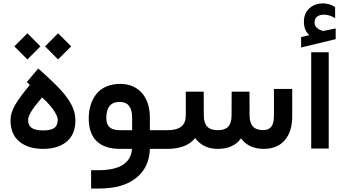

<svg xmlns="http://www.w3.org/2000/svg" viewBox="-20 -856 1963 1104"><path d="M239.3 -589.4 314 -664.6 389.2 -589.4 314 -514.2ZM62.5 -589.4 137.7 -664.6 212.4 -589.4 137.7 -514.2ZM141.6 -165.5Q141.6 -134.3 162.6 -120.1Q183.6 -106 228.5 -106Q272.9 -106 292.5 -120.4Q312 -134.8 312 -167.5Q312 -186.5 289.6 -220.7Q267.1 -254.9 221.7 -295.9Q176.8 -243.2 159.2 -214.1Q141.6 -185.1 141.6 -165.5ZM228 0Q142.6 0 91.6 -41.7Q40.5 -83.5 40.5 -165Q40.5 -205.6 65.2 -249.5Q89.8 -293.5 151.4 -367.7L140.6 -377.9L134.3 -384.3L140.1 -391.1L193.4 -454.6L199.7 -462.4L207 -455.6Q285.2 -386.7 328.1 -339.8Q371.1 -293 392.3 -250.7Q413.6 -208.5 413.6 -164.6Q413.6 -83 363.3 -41.5Q313 0 228 0Z M900.9 0H841.8Q838.4 107.4 762.5 167.7Q686.5 228 549.8 228H513.7H503.9V218.3V132.3V122.6H513.7H546.9Q639.2 122.6 687.3 91.1Q735.4 59.6 738.8 0H669.9Q581.5 0 535.9 -44.4Q490.2 -88.9 490.2 -175.3Q490.2 -217.8 501.7 -253.7Q513.2 -289.6 534.9 -316.4Q556.6 -343.3 591.3 -358.4Q626 -373.5 669.4 -373.5Q750.5 -373.5 796.1 -321Q841.8 -268.6 841.8 -179.7V-107.4H900.9Q913.1 -107.4 913.1 -57.1V-51.8Q913.1 0 900.9 0ZM591.3 -177.2Q591.3 -141.6 610.1 -124.5Q628.9 -107.4 669.4 -107.4H739.7V-180.2Q739.7 -270 667.5 -270Q591.3 -270 591.3 -177.2Z M896 -107.4H942.4Q996.6 -107.4 1022.5 -128.4Q1048.3 -149.4 1048.3 -192.4V-319.3V-329.1H1058.1H1141.6H1151.4V-319.3L1151.9 -191.4Q1152.3 -147.9 1171.9 -127.7Q1191.4 -107.4 1233.4 -107.4Q1272.9 -107.4 1292.2 -127.9Q1311.5 -148.4 1311.5 -191.9L1312 -319.3V-329.1H1321.8H1404.8H1414.6V-319.3L1415 -192.9Q1415.5 -148.9 1434.6 -128.4Q1453.6 -107.9 1493.7 -107.9Q1524.9 -107.9 1540 -127.4Q1555.2 -147 1555.2 -190.9V-335V-344.7H1564.9H1650.4H1660.2V-335V-187Q1660.2 -99.1 1617.2 -49.6Q1574.2 0 1496.6 0Q1410.2 0 1365.7 -60.5Q1323.2 0 1231.4 0Q1148.4 0 1102.1 -62Q1052.2 0 941.9 0H896Q883.8 0 883.8 -51.8V-57.1Q883.8 -107.4 896 -107.4Z M1779.3 -555.4H1860.4H1870.1V-547.1V-10.2V-1.9H1860.4H1779.3H1769.5V-10.2V-547.1V-555.4ZM1907.2 -751.5Q1874 -771.5 1844.7 -771.5Q1788.6 -771.5 1788.6 -726.1Q1788.6 -718.3 1791 -711.9Q1793.5 -705.6 1798.3 -700Q1803.2 -694.3 1811 -689.2Q1818.8 -684.1 1830.1 -680.2Q1832 -679.7 1833.3 -679.2Q1834.5 -678.7 1835.9 -678.5Q1837.4 -678.2 1838.9 -678.2Q1839.8 -678.2 1840.3 -678.2Q1840.8 -678.2 1842.3 -678.7Q1855 -681.2 1878.4 -686Q1901.9 -690.9 1910.2 -692.4V-630.9L1711.4 -583V-643.1Q1735.4 -648.4 1758.8 -653.8Q1742.2 -668.9 1734.9 -687.5Q1727.5 -706.1 1727.5 -732.4Q1727.5 -779.3 1758.8 -807.9Q1790 -836.4 1837.9 -836.4Q1850.1 -836.4 1862.1 -834Q1874 -831.5 1885 -826.9Q1896 -822.3 1906.7 -815.4Z"/></svg>

Font: Shabnam Medium FD
Style: Medium-FD
Weight: 500
Foundry: DejaVu fonts team - Redesigned by Saber Rastikerdar - Based on Vazir font
Version: Version 5.0.0